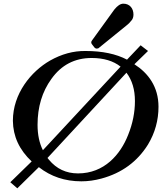

<svg xmlns="http://www.w3.org/2000/svg" viewBox="-20 -985 881 1043"><path d="M710 -636 784 -708 744 -739 670 -661C611 -692 536 -708 445 -708C378 -709 314 -691 252 -656C149 -597 50 -477 50 -329C51 -244 85 -171 152 -108L36 5L74 38L191 -77C256 -26 333 0 422 0C458 0 494 -5 531 -15C642 -45 726 -107 784 -200C822 -263 841 -332 841 -405C841 -514 785 -588 710 -636ZM246 -117C243 -120 241 -123 238 -127L667 -590C698 -549 713 -498 713 -436C713 -375 701 -314 676 -252C634 -145 546 -43 404 -43C339 -43 287 -68 246 -117ZM635 -623 213 -169C194 -207 184 -253 184 -307C184 -404 209 -487 259 -556C313 -632 386 -670 478 -670C543 -670 596 -654 635 -623ZM650 -965C634 -965 618 -954 601 -933L481 -767C474 -759 474 -751 480 -744L493 -727C497 -723 501 -721 504 -721C508 -721 512 -722 515 -723L516 -724L670 -849C676 -853 685 -862 696 -876C702 -884 705 -894 705 -906C705 -938 686 -965 650 -965Z"/></svg>

Font: fbb
Style: Bold Italic
Weight: 700
Italic angle: -12°
Designer: David J. Perry, Michael Sharpe
Version: Version 0.991